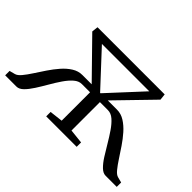

<svg xmlns="http://www.w3.org/2000/svg" viewBox="-96 -796 1049 1049"><g transform="rotate(45 429.0 -271.0)"><path d="M-2.5 0V-34L30 -42.5Q45.5 -46.5 62.5 -67Q79.5 -87.5 98.5 -116.8Q117.5 -146 138.8 -177.8Q160 -209.5 184.2 -237.2Q208.5 -265 236 -282.2Q263.5 -299.5 294.5 -299.5H366.5L164.5 -506L168.5 -542.5H687.5L691.5 -506L491 -299.5H562Q593.5 -299.5 621.2 -282Q649 -264.5 673.5 -236.8Q698 -209 719.5 -177.2Q741 -145.5 760 -116.2Q779 -87 795.5 -66.8Q812 -46.5 827 -42.5L859.5 -34V0H773Q753.5 0 734 -19Q714.5 -38 695.5 -68Q676.5 -98 656.8 -131.5Q637 -165 616.5 -195Q596 -225 574.5 -243.8Q553 -262.5 529 -262.5H467V-43L550 -34V0H314.5V-34L391 -43V-262.5H327.5Q304 -262.5 282.5 -243.8Q261 -225 240.5 -195Q220 -165 200.8 -131.5Q181.5 -98 162.2 -68Q143 -38 123.8 -19Q104.5 0 84.5 0ZM432 -299H435L616 -495H250Z"/></g></svg>

Font: Merriweather 48pt Light
Style: Regular
Weight: 300
Version: Version 2.100